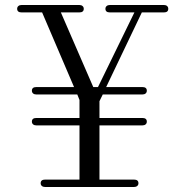

<svg xmlns="http://www.w3.org/2000/svg" viewBox="-20 -750 740 770"><path d="M48.8 -714.8Q48.8 -721.7 53.7 -725.8Q58.6 -730 66.9 -730H297.9Q306.2 -730 311 -725.8Q315.9 -721.7 315.9 -714.8Q315.9 -700.2 297.9 -700.2H224.1L354 -400.9H373L519 -700.2H420.9Q402.8 -700.2 402.8 -714.8Q402.8 -721.7 407.7 -725.8Q412.6 -730 420.9 -730H637.2Q645.5 -730 650.1 -725.8Q654.8 -721.7 654.8 -714.8Q654.8 -700.2 637.2 -700.2H548.8L405.8 -400.9H550.8Q568.8 -400.9 568.8 -386.2Q568.8 -379.4 564 -375.2Q559.1 -371.1 550.8 -371.1H392.1L378.9 -344.2V-276.9H550.8Q568.8 -276.9 568.8 -262.2Q568.8 -255.4 564 -251.2Q559.1 -247.1 550.8 -247.1H378.9V-29.8H517.1Q535.2 -29.8 535.2 -15.1Q535.2 -8.3 530.3 -4.2Q525.4 0 517.1 0H161.1Q152.8 0 147.9 -4.2Q143.1 -8.3 143.1 -15.1Q143.1 -29.8 161.1 -29.8H298.8V-247.1H126Q117.7 -247.1 112.8 -251.2Q107.9 -255.4 107.9 -262.2Q107.9 -276.9 126 -276.9H298.8V-349.1L290 -371.1H126Q117.7 -371.1 112.8 -375.2Q107.9 -379.4 107.9 -386.2Q107.9 -400.9 126 -400.9H276.9L148.9 -700.2H66.9Q48.8 -700.2 48.8 -714.8Z"/></svg>

Font: Director Light
Style: Regular
Weight: 100
Designer: Ange Degheest & May Jolivet & Justine Herbel
Foundry: Velvetyne Type Foundry
Version: Version 1.000;FEAKit 1.0